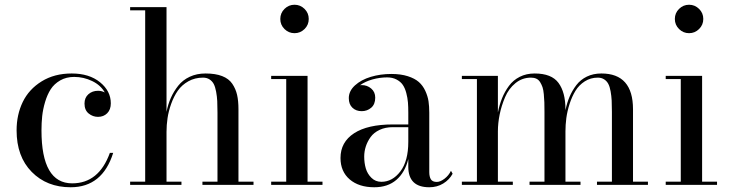

<svg xmlns="http://www.w3.org/2000/svg" viewBox="-20 -780 3085 810"><path d="M457.5 -135Q412 10 278 10Q177.5 10 113.8 -54.8Q50 -119.5 50 -230Q50 -296 76 -349.8Q102 -403.5 155.8 -436.8Q209.5 -470 282.5 -470Q356.5 -470 402 -433Q447.5 -396 447.5 -344Q447.5 -317.5 432.2 -302.2Q417 -287 393.5 -287Q371.5 -287 354 -301.2Q336.5 -315.5 336.5 -343Q336.5 -368 353 -382.5Q369.5 -397 393.5 -397Q409 -397 422 -390Q405 -420.5 369 -438Q333 -455.5 293 -455.5Q259.5 -455.5 234 -440.8Q208.5 -426 194 -403.5Q179.5 -381 170.2 -349.8Q161 -318.5 158 -290Q155 -261.5 155 -230Q155 -6.5 284.5 -6.5Q397 -6.5 443.5 -135Z M529 -13.5H592.5V-736.5H529V-750H682.5V-308Q689 -340.5 701 -367.5Q713 -394.5 732 -418.5Q751 -442.5 780.5 -456.2Q810 -470 847 -470Q889 -470 917.2 -459Q945.5 -448 960 -426.5Q974.5 -405 980.2 -379.8Q986 -354.5 986 -319V-13.5H1049.5V0H834V-13.5H897.5V-305.5Q897.5 -334 896.5 -353.5Q895.5 -373 891.8 -393.2Q888 -413.5 881.8 -425.5Q875.5 -437.5 864 -445Q852.5 -452.5 836.5 -452.5Q802 -452.5 774.5 -437Q747 -421.5 730.2 -397.5Q713.5 -373.5 702.2 -342Q691 -310.5 686.8 -281.5Q682.5 -252.5 682.5 -224V-13.5H745.5V0H529Z M1180.2 -657.5Q1162.5 -675 1162.5 -700Q1162.5 -725 1180.2 -742.5Q1198 -760 1222.5 -760Q1247 -760 1264.8 -742.5Q1282.5 -725 1282.5 -700Q1282.5 -675 1264.8 -657.5Q1247 -640 1222.5 -640Q1198 -640 1180.2 -657.5ZM1124 -13.5H1187.5V-446.5H1124V-460H1277.5V-13.5H1340.5V0H1124Z M1637 -255H1702.5V-304.5Q1702.5 -329 1701 -348Q1699.5 -367 1694 -387.8Q1688.5 -408.5 1679.2 -422Q1670 -435.5 1653 -444.5Q1636 -453.5 1613 -453.5Q1582 -453.5 1551 -444.8Q1520 -436 1499 -420.5Q1501.5 -421 1506 -421Q1529 -421 1546 -406.5Q1563 -392 1563 -368Q1563 -340 1546 -325.5Q1529 -311 1506 -311Q1482 -311 1466.8 -325.5Q1451.5 -340 1451.5 -366Q1451.5 -396 1477.5 -419.8Q1503.5 -443.5 1544.2 -455.8Q1585 -468 1631 -468Q1671 -468 1700.5 -458.5Q1730 -449 1747 -434Q1764 -419 1774.2 -396.8Q1784.5 -374.5 1787.8 -353Q1791 -331.5 1791 -304.5V-54Q1791 -34.5 1797.8 -23.5Q1804.5 -12.5 1823 -12.5Q1837.5 -12.5 1855.2 -26Q1873 -39.5 1882.5 -59.5L1889.5 -47Q1875.5 -21.5 1849.8 -5.8Q1824 10 1791 10Q1702.5 10 1702.5 -76.5V-109Q1688.5 -52.5 1652.2 -21.2Q1616 10 1559 10Q1494 10 1455.2 -23.2Q1416.5 -56.5 1416.5 -113.5Q1416.5 -180.5 1473.8 -217.8Q1531 -255 1637 -255ZM1589 -13Q1635.5 -13 1669 -56.8Q1702.5 -100.5 1702.5 -182V-243.5H1637Q1605.5 -243.5 1581.2 -232Q1557 -220.5 1543.5 -201.8Q1530 -183 1523.2 -162Q1516.5 -141 1516.5 -119.5Q1516.5 -92.5 1523.2 -69.5Q1530 -46.5 1547 -29.8Q1564 -13 1589 -13Z M1928.5 -13.5H1992V-446.5H1928.5V-460H2080.5V-305.5Q2087 -338 2098 -365.5Q2109 -393 2127 -417.5Q2145 -442 2172.8 -456Q2200.5 -470 2235.5 -470Q2307 -470 2336.2 -430.2Q2365.5 -390.5 2365.5 -319V-315Q2372 -346.5 2383 -372.2Q2394 -398 2411.5 -421Q2429 -444 2456 -457Q2483 -470 2517 -470Q2650.5 -470 2650.5 -319V-13.5H2713.5V0H2498.5V-13.5H2561.5V-308Q2561.5 -336.5 2560.5 -355.8Q2559.5 -375 2556 -394.8Q2552.5 -414.5 2546.2 -426.2Q2540 -438 2528.8 -445.2Q2517.5 -452.5 2502 -452.5Q2471.5 -452.5 2447 -436.8Q2422.5 -421 2407.8 -397Q2393 -373 2383 -341.8Q2373 -310.5 2369.2 -281.8Q2365.5 -253 2365.5 -226V-13.5H2429V0H2214V-13.5H2277V-308Q2277 -332.5 2276.5 -348.2Q2276 -364 2274.2 -382.5Q2272.5 -401 2268.8 -412Q2265 -423 2258.8 -433.2Q2252.5 -443.5 2242.8 -448Q2233 -452.5 2220 -452.5Q2183 -452.5 2154.5 -429.2Q2126 -406 2110.8 -370Q2095.5 -334 2088 -297.2Q2080.5 -260.5 2080.5 -226V-13.5H2143.5V0H1928.5Z M2844.8 -657.5Q2827 -675 2827 -700Q2827 -725 2844.8 -742.5Q2862.5 -760 2887 -760Q2911.5 -760 2929.2 -742.5Q2947 -725 2947 -700Q2947 -675 2929.2 -657.5Q2911.5 -640 2887 -640Q2862.5 -640 2844.8 -657.5ZM2788.5 -13.5H2852V-446.5H2788.5V-460H2942V-13.5H3005V0H2788.5Z"/></svg>

Font: Bodoni* 16pt
Style: Regular
Weight: 400
Version: Version 2.3